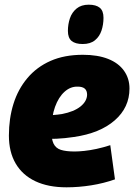

<svg xmlns="http://www.w3.org/2000/svg" viewBox="-20 -790 573 820"><path d="M167 -299Q183 -297 204.5 -298.5Q226 -300 245 -303Q296 -313 323.5 -335Q351 -357 352 -385Q352 -403 342 -411.5Q332 -420 312 -420Q281 -421 255.5 -398Q230 -375 215 -333.5Q200 -292 200 -234Q199 -197 208.5 -177Q218 -157 240 -150Q262 -143 299 -143Q316 -143 340 -145.5Q364 -148 392 -154Q420 -160 451 -170L471 -24Q423 -7 369.5 1.5Q316 10 264 10Q186 10 131 -16Q76 -42 47 -91.5Q18 -141 18 -211Q18 -284 37.5 -346.5Q57 -409 97 -456.5Q137 -504 196 -530Q255 -556 334 -556Q397 -556 441.5 -538.5Q486 -521 509.5 -488Q533 -455 533 -412Q533 -331 470 -276Q407 -221 296 -205Q256 -199 222 -197.5Q188 -196 156 -200ZM333 -602Q302 -602 286 -615Q270 -628 270 -658Q270 -686 278.5 -711.5Q287 -737 307 -753.5Q327 -770 359 -770Q390 -770 406 -757Q422 -744 422 -714Q422 -685 413.5 -659.5Q405 -634 385.5 -618Q366 -602 333 -602Z"/></svg>

Font: Georama ExtraBold
Style: Italic
Weight: 800
Italic angle: -9°
Version: Version 1.001